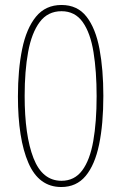

<svg xmlns="http://www.w3.org/2000/svg" viewBox="-20 -744 487 771"><path d="M395 -359Q395 -246 378 -164Q361 -82 324 -37.5Q287 7 226 7Q136 7 94 -90Q52 -187 52 -357Q52 -464 69 -547Q86 -630 124.5 -677Q163 -724 227 -724Q291 -724 327.5 -677Q364 -630 379.5 -547.5Q395 -465 395 -359ZM79 -359Q79 -200 114.5 -109Q150 -18 227 -18Q279 -18 310 -59.5Q341 -101 354.5 -177.5Q368 -254 368 -358Q368 -457 355.5 -534.5Q343 -612 312 -655.5Q281 -699 227 -699Q172 -699 139.5 -655.5Q107 -612 93 -535.5Q79 -459 79 -359Z"/></svg>

Font: Noto Sans Lao Looped Condensed Thin
Style: Regular
Weight: 100
Width: 3
Designer: Mark Frömberg, Ben Mitchell
Foundry: The Fontpad Ltd
Version: Version 1.002; ttfautohint (v1.8.4.7-5d5b)